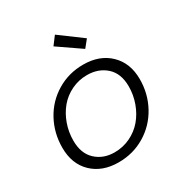

<svg xmlns="http://www.w3.org/2000/svg" viewBox="-180 -909 1002 1053"><g transform="rotate(-30 321.0 -383.0)"><path d="M597.2 -330.1Q597.2 -237.8 554.7 -160.2Q512.2 -82.5 437 -37.4Q361.8 7.8 270 7.8Q166.5 7.8 103.8 -52.7Q41 -113.3 41 -215.8Q41 -308.1 82.8 -385.5Q124.5 -462.9 199.7 -508.5Q274.9 -554.2 367.2 -554.2Q470.7 -554.2 533.9 -493.2Q597.2 -432.1 597.2 -330.1ZM112.8 -219.2Q112.8 -138.2 159.7 -94.5Q206.5 -50.8 277.8 -50.8Q331.1 -50.8 377.7 -73.2Q424.3 -95.7 456.3 -133.5Q488.3 -171.4 506.6 -221.7Q524.9 -272 524.9 -326.2Q524.9 -407.7 477.1 -450.9Q429.2 -494.1 356.9 -494.1Q303.7 -494.1 257.6 -471.7Q211.4 -449.2 179.9 -411.4Q148.4 -373.5 130.6 -323.7Q112.8 -273.9 112.8 -219.2ZM276.9 -722.2 315.9 -773.9 458 -668.9 420.9 -623Z"/></g></svg>

Font: SVN-Poppins Light
Style: Italic
Weight: 300
Italic angle: -10°
Designer: Ninad Kale (Devanagari), Jonny Pinhorn (Latin)
Foundry: Indian Type Foundry
Version: Version 3.002 2017